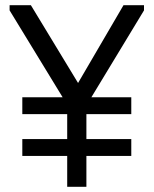

<svg xmlns="http://www.w3.org/2000/svg" viewBox="-20 -720 592 740"><path d="M277 -254 535 -680V-700H456L258 -361L304 -362L99 -700H17V-680ZM486 -345H66V-280H486ZM486 -184H66V-119H486ZM313 -369H239V0H313Z"/></svg>

Font: Tilda Sans VF
Style: Regular
Weight: 400
Designer: ParaType Ltd
Foundry: ParaType Ltd
Version: Version 1.010